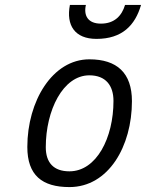

<svg xmlns="http://www.w3.org/2000/svg" viewBox="-20 -751 593 780"><path d="M264 -731C248 -648 284 -593 372 -593C476 -593 529 -648 553 -731H488C475 -687 445 -655 390 -655C337 -655 319 -688 329 -731H264ZM262 -55C198 -55 166 -90 166 -153C166 -303 236 -445 343 -445C410 -445 441 -403 441 -341C441 -191 372 -55 262 -55ZM343 -510C193 -510 91 -340 91 -154C91 -39 151 9 262 9C421 9 516 -157 516 -340C516 -455 455 -510 343 -510Z"/></svg>

Font: RazerF5
Style: Italic
Weight: 400
Foundry: Razer Inc.
Version: Version 2